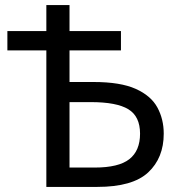

<svg xmlns="http://www.w3.org/2000/svg" viewBox="-20 -734 715 754"><path d="M162 0V-536H9V-612H162V-714H253V-612H455V-536H253V-412H347Q453 -412 513 -385Q573 -358 598 -312Q623 -266 623 -209Q623 -114 562 -57Q501 0 362 0ZM352 -76Q446 -76 488 -109Q530 -142 530 -209Q530 -277 484 -305Q438 -333 337 -333H253V-76Z"/></svg>

Font: Noto Sans Living
Style: Regular
Weight: 400
Designer: Monotype Design Team
Foundry: Monotype Imaging Inc.
Version: Version 2.013; ttfautohint (v1.8.4.7-5d5b)